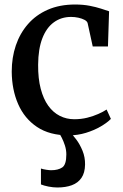

<svg xmlns="http://www.w3.org/2000/svg" viewBox="-20 -589 545 851"><path d="M284.5 11Q200 11 144.2 -26.2Q88.5 -63.5 60.5 -127.5Q32.5 -191.5 32 -271.5Q32 -334 50.2 -387.8Q68.5 -441.5 104 -482.2Q139.5 -523 192 -546Q244.5 -569 313 -569Q348 -569 376.8 -563.5Q405.5 -558 427.5 -550.8Q449.5 -543.5 463.5 -539L458.5 -383H391L368.5 -486Q366.5 -494.5 355 -500.8Q343.5 -507 327.5 -510.5Q311.5 -514 295 -514Q251.5 -514 218.8 -490.2Q186 -466.5 167.8 -419.5Q149.5 -372.5 149 -302Q148.5 -241 160.5 -195.5Q172.5 -150 194 -120.2Q215.5 -90.5 245 -75.5Q274.5 -60.5 309 -60.5Q339.5 -60.5 366.5 -67.2Q393.5 -74 415.5 -83.8Q437.5 -93.5 452.5 -103.5L471.5 -62Q455.5 -45.5 426.5 -28.5Q397.5 -11.5 360.8 -0.2Q324 11 284.5 11ZM234.5 242Q215.5 242 195.2 238Q175 234 161.5 228.5V158Q172 161.5 185.8 163.5Q199.5 165.5 206.5 165.5Q237.5 165.5 255.8 153.2Q274 141 274 95.5Q274 75.5 267.8 56Q261.5 36.5 253.5 21Q245.5 5.5 240.5 -1L273 -6L291.5 -1Q302.5 8.5 318.2 29.5Q334 50.5 345.8 79.2Q357.5 108 357 140Q356.5 177 341 199.5Q325.5 222 298.2 232Q271 242 234.5 242Z"/></svg>

Font: Merriweather 20pt Medium
Style: Regular
Weight: 500
Version: Version 2.100